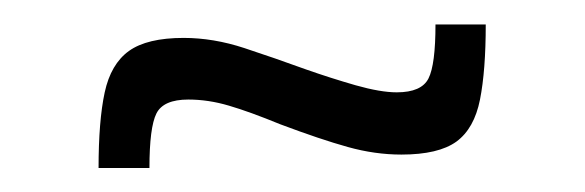

<svg xmlns="http://www.w3.org/2000/svg" viewBox="-20 -381 478 157"><path d="M60.6 -243.6Q60.6 -282.2 65.6 -305.4Q70.6 -328.6 85.4 -339.3Q100.3 -350 130.2 -350Q154.5 -350 179.8 -341.7Q205 -333.4 230.3 -324.2Q250.2 -317.2 270.7 -311.3Q291.2 -305.5 304.4 -305.5Q324.7 -305.5 330.4 -316.9Q336.1 -328.2 336.1 -361H377.2Q377.2 -323.3 372.5 -299.6Q367.8 -275.9 353.2 -265.2Q338.5 -254.6 308.2 -254.6Q286.6 -254.6 264.4 -260.8Q242.1 -267 209.1 -279.4Q184 -289.7 167.2 -294.6Q150.4 -299.6 134 -299.6Q113.6 -299.6 107.9 -288.2Q102.2 -276.8 102.2 -243.6Z"/></svg>

Font: Saira Thin Condensed
Style: Regular
Weight: 100
Width: 3
Version: Version 1.101